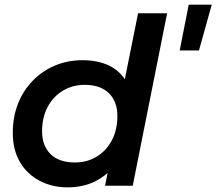

<svg xmlns="http://www.w3.org/2000/svg" viewBox="-20 -799 931 826"><path d="M270 7Q205 7 151 -21Q97 -49 66 -101.5Q35 -154 35 -228Q35 -296 57.5 -353Q80 -410 121 -452Q162 -494 216.5 -517Q271 -540 335 -540Q401 -540 449 -517Q492 -496 517 -458L574 -742H699L551 0H432L443 -55Q418 -33 388 -18Q336 7 270 7ZM302 -100Q355 -100 396.5 -125.5Q438 -151 461.5 -196Q485 -241 485 -300Q485 -362 448.5 -398Q412 -434 344 -434Q292 -434 250 -408.5Q208 -383 184.5 -338Q161 -293 161 -234Q161 -172 197.5 -136Q234 -100 302 -100ZM753 -582 792 -779H891L836 -582Z"/></svg>

Font: Montserrat Thin SemiBold
Style: Italic
Weight: 600
Italic angle: -11.3°
Version: Version 9.000